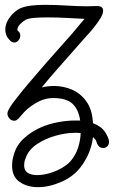

<svg xmlns="http://www.w3.org/2000/svg" viewBox="-20 -494 471 795"><path d="M137 281Q93 281 61.5 259.5Q30 238 30 192Q30 169 37 147Q48 107 79.5 78.5Q111 50 148 34Q179 20 217.5 12.5Q256 5 289 5H312Q305 -42 279.5 -65Q254 -88 200 -88Q163 -88 127 -66.5Q91 -45 68 -16Q64 -12 61 -8Q58 -4 53 0Q46 6 39 6Q26 6 17 -6Q8 -18 12 -31Q16 -45 40 -76.5Q64 -108 98.5 -149Q133 -190 169 -231Q205 -272 234.5 -305Q264 -338 278 -354Q291 -369 304 -385Q317 -401 330 -416Q306 -417 261.5 -419.5Q217 -422 174 -422Q146 -422 122 -420Q98 -418 86 -412Q78 -408 65 -395.5Q52 -383 52 -372Q52 -366 58 -363Q64 -356 64 -346Q64 -336 56.5 -327Q49 -318 39 -318Q30 -318 22 -326Q2 -345 2 -371Q2 -399 22 -424.5Q42 -450 65 -460Q84 -468 110 -471Q136 -474 166 -474Q210 -474 256 -471Q302 -468 340 -468Q352 -468 361.5 -468.5Q371 -469 381 -469Q407 -469 407 -450Q407 -437 396.5 -419.5Q386 -402 371 -383Q356 -364 340.5 -347.5Q325 -331 316 -320Q252 -247 217 -207.5Q182 -168 166 -148L153 -132Q177 -138 204 -138Q241 -138 276.5 -123.5Q312 -109 337 -75Q362 -41 365 16Q381 22 394.5 31.5Q408 41 418 57Q421 62 425.5 71.5Q430 81 431 88Q433 102 425.5 110.5Q418 119 407 119Q391 119 382 101Q380 95 379.5 93Q379 91 376 85Q371 79 365 74Q357 142 313 199Q284 237 234 259Q184 281 137 281ZM133 231Q158 231 185.5 223Q213 215 237 201Q261 187 274 171Q294 147 303.5 117Q313 87 314 57Q307 56 301 56Q295 56 289 56Q253 56 210 68Q167 80 132 103.5Q97 127 85 164Q82 171 81 178Q80 185 80 191Q80 212 94.5 221.5Q109 231 133 231Z"/></svg>

Font: Twinkle Star
Style: Regular
Weight: 400
Designer: Robert E. Leuschke
Foundry: Robert E. Leuschke
Version: Version 2.010; ttfautohint (v1.8.3)